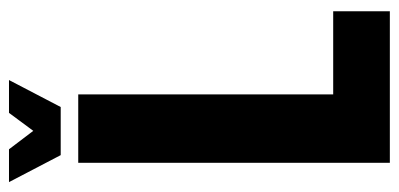

<svg xmlns="http://www.w3.org/2000/svg" viewBox="-250 -637 887 427"><g transform="rotate(-90 193.5 -423.5)"><path d="M197 -126H382V0H45V-693H197ZM62 -732 2 -847H75L116 -793L156 -847H229L169 -732Z"/></g></svg>

Font: Khand
Style: Bold
Weight: 700
Designer: Devanagari: Sanchit Sawaria, Jyotish Sonowal; Latin: Satya Rajpurohit
Foundry: Indian Type Foundry
Version: Version 1.101;PS 1.0;hotconv 1.0.78;makeotf.lib2.5.61930; tt